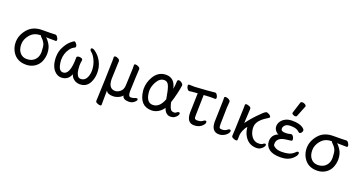

<svg xmlns="http://www.w3.org/2000/svg" viewBox="-48 -1574 4820 2574"><g transform="rotate(20 2361.5 -287.0)"><path d="M355 -76.2Q418.9 -121.1 418.9 -210Q418.9 -221.2 414.1 -280Q409.2 -338.9 349.1 -393.1Q336.9 -402.8 335.9 -414.1H327.1Q233.9 -414.1 179.2 -345.2Q127.9 -284.2 127.9 -210.9Q127.9 -133.8 169.9 -88.9Q206.1 -50.8 262 -50.8Q317.9 -50.8 355 -76.2ZM277.8 23.9Q144 23.9 82 -83Q47.9 -143.1 47.9 -212.9Q47.9 -314 121.3 -400.9Q194.8 -487.8 326.2 -487.8Q461.9 -487.8 513.2 -491.2Q530.8 -491.2 545.4 -468Q560.1 -444.8 560.1 -431.2Q560.1 -412.1 543.9 -412.1Q477.1 -414.1 407.2 -414.1Q430.2 -398.9 460.9 -352.1Q499 -293.9 499 -213.9Q499 -159.2 477.1 -103.5Q455.1 -47.9 402.1 -12Q349.1 23.9 277.8 23.9Z M1044.9 23.9Q1000 23.9 962.9 -2.9Q925.8 -29.8 916 -71.8Q878.9 23.9 782.7 23.9Q738.8 23.9 704.6 -2.9Q623.5 -65.9 623.5 -212.9Q623.5 -300.8 668.9 -375Q706.5 -440.9 760.7 -479Q779.8 -493.2 782.7 -493.2Q798.8 -493.2 814.2 -473.1Q829.6 -453.1 829.6 -436Q829.6 -421.9 819.8 -417Q780.8 -400.9 752.9 -361.8Q701.7 -291 701.7 -199.2Q709 -47.9 780.8 -47.9Q856 -47.9 875 -188Q880.9 -235.8 880.9 -280.8V-296.9Q880.9 -319.8 920.9 -319.8Q934.6 -319.8 950.7 -313Q966.8 -306.2 966.8 -290Q959 -246.1 959 -208Q959 -185.1 963.4 -147Q967.8 -108.9 984.9 -78.4Q1002 -47.9 1034.7 -47.9Q1106 -47.9 1130.9 -138.2Q1139.6 -168 1139.6 -203.1Q1139.6 -267.1 1117.7 -325.2Q1086.9 -405.8 1041 -439.9Q1024.9 -452.1 1024.9 -467.8Q1024.9 -485.8 1044.9 -485.8Q1059.6 -485.8 1085.2 -467.5Q1110.8 -449.2 1138.7 -418Q1216.8 -324.2 1216.8 -199.2Q1216.8 -126 1187 -64.9Q1145 23.9 1044.9 23.9Z M1397.9 195.8Q1381.8 195.8 1357.9 185.3Q1334 174.8 1333 158.2Q1336.9 107.9 1345 -150.1Q1353 -408.2 1353 -438L1351.6 -473.1Q1354 -490.2 1374 -490.2Q1390.6 -490.2 1412.1 -478.5Q1433.6 -466.8 1435.5 -449.2Q1435.5 -433.1 1433.6 -407.2Q1430.7 -373 1425.8 -192.9Q1425.8 -54.2 1522 -54.2Q1559.6 -54.2 1595.2 -84Q1630.9 -113.8 1633.8 -171.9Q1643.6 -383.8 1643.6 -414.1L1642.6 -467.8Q1642.6 -481.9 1663.6 -481.9Q1678.7 -481.9 1701.7 -470.9Q1724.6 -460 1728 -441.9Q1722.7 -367.2 1713.9 -118.2Q1713.9 -44.9 1749 -44.9Q1780.8 -44.9 1799.8 -53.5Q1818.8 -62 1830.6 -62Q1847.7 -62 1847.7 -45.9Q1847.7 -35.2 1833 -20Q1797.9 19 1744.6 19Q1658.7 19 1650.9 -36.1Q1634.8 -12.2 1596.2 4.9Q1557.6 22 1517.6 22Q1440.9 22 1419.9 -22L1418 129.9V183.1Q1418 195.8 1397.9 195.8Z M2061 -50.8Q2156.7 -50.8 2207 -184.1L2196.8 -235.8Q2180.7 -333 2159.7 -375Q2138.7 -417 2095.7 -417Q2030.8 -417 1988.8 -339.8Q1953.6 -274.9 1953.6 -211.9Q1953.6 -199.2 1955.6 -186Q1970.7 -50.8 2061 -50.8ZM2068.8 23.9Q1899.9 23.9 1876 -183.1Q1874 -198.2 1874 -212.9Q1874 -303.2 1919.9 -382.8Q1981.9 -492.2 2095.7 -492.2Q2216.8 -492.2 2247.6 -348.1Q2256.8 -391.1 2258.8 -458Q2259.8 -481.9 2281.7 -481.9Q2298.8 -481.9 2320.3 -466.1Q2341.8 -450.2 2343.8 -432.1Q2336.9 -379.9 2318.4 -303Q2299.8 -226.1 2280.8 -169.9Q2300.8 -78.1 2328.6 -61Q2343.8 -53.2 2366.7 -53.2Q2382.8 -53.2 2397.2 -66.2Q2411.6 -79.1 2424.8 -79.1Q2441.9 -79.1 2441.9 -61Q2441.9 -48.8 2429.4 -31Q2417 -13.2 2393.8 1.5Q2370.6 16.1 2337.9 16.1Q2266.6 16.1 2236.8 -73.2Q2210.9 -30.8 2165.3 -3.4Q2119.6 23.9 2068.8 23.9Z M2674.8 17.1Q2567.9 17.1 2567.9 -127L2575.7 -403.8Q2524.9 -400.9 2497.8 -397Q2470.7 -393.1 2459 -392.1Q2441.9 -392.1 2428 -413.6Q2414.1 -435.1 2414.1 -454.1Q2414.1 -473.1 2430.7 -473.1L2507.8 -471.2Q2708 -482.9 2792 -493.2Q2809.1 -493.2 2822 -471.7Q2835 -450.2 2835 -433.1Q2835 -413.1 2817.9 -413.1L2752.9 -414.1Q2731 -414.1 2658.7 -409.2L2651.9 -118.2L2652.8 -85.9Q2655.8 -62 2685.1 -59.1Q2746.1 -59.1 2769 -81.1Q2787.1 -95.2 2798.8 -95.2Q2816.9 -95.2 2816.9 -74.2Q2816.9 -58.1 2798.8 -36.1Q2753.9 17.1 2674.8 17.1Z M3030.8 17.1Q2919.9 17.1 2919.9 -126L2923.8 -253.9Q2928.7 -397 2928.7 -429.2L2927.7 -470.2Q2929.7 -484.9 2946.8 -484.9Q2958.5 -484.9 2974.6 -480Q3012.7 -465.8 3014.6 -444.8L3015.6 -441.9L3008.8 -353L3003.9 -122.1Q3003.9 -104 3005.9 -85Q3007.8 -65.9 3020.3 -62Q3032.7 -58.1 3046.9 -58.1Q3088.9 -58.1 3115.7 -81.1Q3133.8 -95.2 3145.5 -95.2Q3163.6 -95.2 3163.6 -74.2Q3163.6 -58.1 3145 -36.1Q3126.5 -14.2 3095.5 1.5Q3064.5 17.1 3030.8 17.1Z M3564.5 16.1Q3450.7 16.1 3392.6 -84Q3364.7 -130.9 3357.4 -190.9L3355.5 -207Q3331.5 -184.1 3314 -143.1Q3296.4 -102.1 3293.9 -74Q3291.5 -45.9 3291.5 -1Q3291.5 13.2 3270.5 13.2Q3254.4 13.2 3230.5 2.2Q3206.5 -8.8 3206.5 -26.9L3211.4 -115.2Q3222.7 -402.8 3222.7 -439.9V-475.1Q3222.7 -488.8 3243.7 -488.8Q3259.8 -488.8 3284.2 -478.3Q3308.6 -467.8 3308.6 -449.2Q3304.7 -397.9 3297.9 -242.2Q3366.7 -336.9 3461.4 -428.2Q3512.7 -481 3532.7 -481Q3542.5 -481 3558.6 -473.1Q3596.7 -455.1 3596.7 -434.1Q3596.7 -423.8 3547.9 -396Q3526.9 -383.8 3493.7 -355Q3430.7 -297.9 3430.7 -233.9Q3430.7 -176.8 3453.6 -129.9Q3493.7 -50.8 3569.8 -50.8Q3610.8 -50.8 3627.2 -64.5Q3643.6 -78.1 3655.8 -78.1Q3671.4 -78.1 3671.4 -62Q3671.4 -49.8 3658 -31.5Q3644.5 -13.2 3620.6 1.5Q3596.7 16.1 3564.5 16.1Z M3909.7 23.9Q3801.8 23.9 3748.5 -15.1Q3691.4 -58.1 3691.4 -127Q3691.4 -220.2 3782.7 -255.9Q3762.7 -258.8 3739.3 -285.9Q3715.8 -313 3715.8 -352.1Q3715.8 -383.8 3735.6 -416Q3755.4 -448.2 3795.9 -470.2Q3836.4 -492.2 3895.5 -492.2Q4001.5 -492.2 4053.7 -452.1Q4076.7 -434.1 4076.7 -418.9Q4076.7 -397.9 4062.7 -384Q4048.8 -370.1 4040.5 -370.1Q4030.8 -370.1 4015.6 -384.8Q3981.4 -418.9 3899.4 -418.9Q3843.8 -418.9 3820.6 -395.5Q3797.4 -372.1 3797.4 -350.1Q3797.4 -348.1 3798.1 -335.7Q3798.8 -323.2 3814.2 -314.7Q3829.6 -306.2 3865.5 -306.2Q3901.4 -306.2 3940.4 -317.9Q3958.5 -317.9 3972.2 -296.9Q3985.8 -275.9 3985.8 -256.8Q3985.8 -235.8 3968.8 -234.9Q3878.4 -226.1 3843 -213.1Q3807.6 -200.2 3790.5 -176Q3773.4 -151.9 3773.4 -125Q3773.4 -122.1 3773.9 -106.4Q3774.4 -90.8 3808.6 -70.8Q3842.8 -50.8 3900.4 -50.8Q3959.5 -50.8 4002.4 -63Q4045.4 -75.2 4080.6 -110.8Q4094.7 -127 4108.4 -127Q4124.5 -127 4124.5 -108.9Q4124.5 -75.2 4078.6 -34.2Q4016.6 23.9 3909.7 23.9ZM3908.7 -561Q3892.6 -561 3876 -570.1Q3859.4 -579.1 3859.4 -589.8Q3859.4 -598.1 3861.8 -600.1L3910.6 -753.9Q3914.6 -770 3937.5 -770Q3956.5 -770 3975.1 -759Q3993.7 -748 3993.7 -731.9Q3993.7 -728 3930.7 -574.2Q3925.8 -561 3908.7 -561Z M4506.3 -76.2Q4570.3 -121.1 4570.3 -210Q4570.3 -221.2 4565.4 -280Q4560.5 -338.9 4500.5 -393.1Q4488.3 -402.8 4487.3 -414.1H4478.5Q4385.3 -414.1 4330.6 -345.2Q4279.3 -284.2 4279.3 -210.9Q4279.3 -133.8 4321.3 -88.9Q4357.4 -50.8 4413.3 -50.8Q4469.2 -50.8 4506.3 -76.2ZM4429.2 23.9Q4295.4 23.9 4233.4 -83Q4199.2 -143.1 4199.2 -212.9Q4199.2 -314 4272.7 -400.9Q4346.2 -487.8 4477.5 -487.8Q4613.3 -487.8 4664.6 -491.2Q4682.1 -491.2 4696.8 -468Q4711.4 -444.8 4711.4 -431.2Q4711.4 -412.1 4695.3 -412.1Q4628.4 -414.1 4558.6 -414.1Q4581.5 -398.9 4612.3 -352.1Q4650.4 -293.9 4650.4 -213.9Q4650.4 -159.2 4628.4 -103.5Q4606.4 -47.9 4553.5 -12Q4500.5 23.9 4429.2 23.9Z"/></g></svg>

Font: LXGW WenKai Screen
Style: Regular
Weight: 400
Designer: LXGW / Fontworks Inc.
Foundry: LXGW / Fontworks Inc.
Version: Version 1.510;January 18,2025